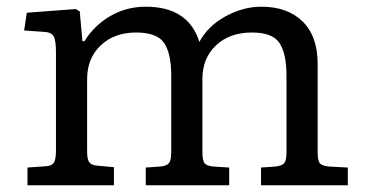

<svg xmlns="http://www.w3.org/2000/svg" viewBox="-20 -553 1094 573"><path d="M62 0V-53L119 -57Q133 -58 140 -66.5Q147 -75 147 -104V-398Q147 -433 140 -445Q133 -457 110 -458L52 -462L60 -515L206 -526L218 -519L226 -430H232Q261 -477 309 -505Q357 -533 415 -533Q542 -533 575 -428Q601 -476 653.5 -504.5Q706 -533 760 -533Q838 -533 883 -489Q928 -445 928 -362V-97Q928 -75 934 -66.5Q940 -58 962 -56L1018 -53V0H759V-53L802 -56Q821 -58 828 -66Q835 -74 835 -98V-328Q835 -392 814.5 -424Q794 -456 732 -456Q665 -456 624.5 -417.5Q584 -379 584 -317V-100Q584 -75 590 -66.5Q596 -58 617 -56L664 -53V0H415V-53L458 -56Q474 -57 482.5 -64.5Q491 -72 491 -99V-328Q491 -393 470 -424.5Q449 -456 386 -456Q321 -456 280.5 -417.5Q240 -379 240 -317V-101Q240 -79 245.5 -70Q251 -61 267 -59L320 -54V0Z"/></svg>

Font: Literata 7pt
Style: Regular
Weight: 400
Designer: Latin by Veronika Burian and Jose Scaglione. Greek by Irene Vlachou. Cyrillic by Vera Evstafieva.
Foundry: TypeTogether
Version: Version 3.002